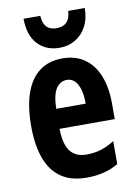

<svg xmlns="http://www.w3.org/2000/svg" viewBox="-87 -826 632 893"><g transform="rotate(-10 228.5 -379.5)"><path d="M233.9 -556.2Q295.4 -556.2 338.1 -525.9Q380.9 -495.6 402.8 -440.2Q424.8 -384.8 424.8 -309.1V-235.8H164.1Q165 -164.1 190.4 -130.1Q215.8 -96.2 268.1 -96.2Q302.7 -96.2 333.7 -105.2Q364.7 -114.3 399.9 -136.2V-27.8Q367.2 -8.3 330.1 0.7Q293 9.8 250 9.8Q174.8 9.8 127.4 -24.2Q80.1 -58.1 58.1 -120.8Q36.1 -183.6 36.1 -270Q36.1 -362.3 58.3 -426Q80.6 -489.7 124.5 -522.9Q168.5 -556.2 233.9 -556.2ZM236.8 -454.1Q204.6 -454.1 185.5 -425Q166.5 -396 165 -330.1H304.2Q304.2 -368.7 296.4 -396.5Q288.6 -424.3 273.4 -439.2Q258.3 -454.1 236.8 -454.1ZM377 -769Q377 -719.2 357.7 -682.9Q338.4 -646.5 305.4 -626.7Q272.5 -606.9 231 -606.9Q167.5 -606.9 128.2 -647.9Q88.9 -689 87.9 -769H167Q168.5 -745.1 176 -729.7Q183.6 -714.4 197.5 -706.8Q211.4 -699.2 231.9 -699.2Q252 -699.2 266.4 -706.3Q280.8 -713.4 289.1 -728.8Q297.4 -744.1 298.8 -769Z"/></g></svg>

Font: Open Sans Condensed
Style: Regular
Weight: 400
Width: 3
Designer: Monotype Design Team
Foundry: Monotype Imaging Inc.
Version: Version 3.000